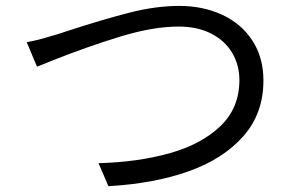

<svg xmlns="http://www.w3.org/2000/svg" viewBox="-20 -654 1017 660"><path d="M156.9 -530.3 179.1 -536.7Q198.7 -542.7 218.9 -549.8Q333.7 -587.2 424.6 -610.4Q515.5 -633.7 596.1 -633.7Q677.6 -633.7 743.5 -603.3Q809.3 -572.9 847.4 -514.8Q885.5 -456.8 885.5 -377.4Q885.5 -263.9 816.4 -185.7Q747.3 -107.4 628.1 -65.1Q508.9 -22.8 352.7 -14L318.7 -93.1Q454 -96.7 562.9 -127.2Q671.9 -157.7 737.4 -220.2Q802.9 -282.6 802.9 -378.5Q802.9 -430.4 778 -472.4Q753.2 -514.3 706 -538.5Q658.8 -562.7 594.1 -562.7Q506.7 -562.7 394.6 -528.6Q282.5 -494.5 159.9 -446L107.2 -424.7L71.9 -508.9Q109.5 -515.5 156.9 -530.3Z"/></svg>

Font: Min Sans VF VF
Style: Regular
Weight: 400
Designer: Jinseong-Kim, NotoSansCJK, Nunito
Foundry: Jinseong-Kim
Version: Version 1.420;Glyphs 3.1.2 (3151)